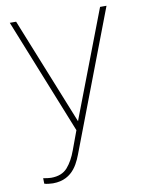

<svg xmlns="http://www.w3.org/2000/svg" viewBox="-84 -587 646 860"><g transform="rotate(-10 239.0 -157.0)"><path d="M245.6 -41 49.8 -528.3H21L231.4 -2.9L199.7 83C188.5 113.8 174.8 138.7 157.7 158.2C140.6 177.7 115.7 187.5 83 187.5C76.7 187.5 57.1 185.5 47.4 183.1L47.9 208C55.7 211.4 76.7 213.4 86.9 213.4C184.1 213.4 209 132.3 226.1 87.9L460.9 -528.3H431.6L249 -50.8Z"/></g></svg>

Font: Vazirmatn Thin
Style: Regular
Weight: 100
Designer: Saber Rastikerdar
Foundry: Saber Rastikerdar
Version: Version 33.003